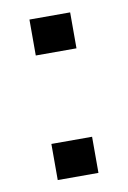

<svg xmlns="http://www.w3.org/2000/svg" viewBox="-60 -485 349 524"><g transform="rotate(-10 114.5 -222.5)"><path d="M170.9 0H58.1V-100.1H170.9ZM170.9 -345.2H58.1V-444.8H170.9Z"/></g></svg>

Font: LT Superior Med
Style: Regular
Weight: 500
Designer: Daniel Lyons
Foundry: LyonsType
Version: Version 1.000